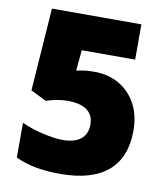

<svg xmlns="http://www.w3.org/2000/svg" viewBox="-82 -783 749 861"><g transform="rotate(10 293.0 -352.0)"><path d="M324.2 -467.8C314.9 -467.8 305.2 -467.8 294.4 -467.3C283.7 -466.8 265.6 -463.9 240.2 -459L249 -553.2H492.2V-713.9H85L58.1 -336.9L128.9 -301.8C164.1 -313 196.8 -318.8 227.1 -318.8C306.6 -318.8 345.2 -286.6 345.2 -231.9C345.2 -172.9 305.7 -142.1 233.9 -142.1C208 -142.1 177.7 -146.5 142.1 -154.8C106.4 -163.1 74.2 -173.8 45.9 -187V-28.8C98.6 -2.9 166.5 9.8 250 9.8C444.8 9.8 540 -78.1 540 -237.8C540 -283.2 530.8 -323.7 512.7 -358.4C475.6 -428.2 406.2 -467.8 324.2 -467.8Z"/></g></svg>

Font: Sahel Black
Style: Bold
Weight: 900
Foundry: Saber Rastikerdar (saber.rastikerdar@gmail.com)
Version: Version 3.4.0